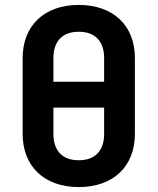

<svg xmlns="http://www.w3.org/2000/svg" viewBox="-20 -750 640 780"><path d="M300 10C440 10 528 -74 528 -206V-515C528 -646 440 -730 300 -730C160 -730 72 -646 72 -514V-206C72 -74 160 10 300 10ZM197 -514C197 -583 234 -621 300 -621C366 -621 403 -583 403 -514V-418H197ZM300 -99C234 -99 197 -137 197 -206V-313H403V-206C403 -137 366 -99 300 -99Z"/></svg>

Font: Tekne LDO
Style: Bold
Weight: 700
Monospace: yes
Designer: Alessio Laiso, Mario Rullo, Paolo Rosset
Foundry: Alessio Laiso
Version: Version 1.000;hotconv 1.0.109;makeotfexe 2.5.65596